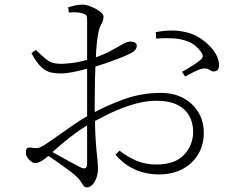

<svg xmlns="http://www.w3.org/2000/svg" viewBox="-20 -782 1040 831"><path d="M666 -27Q635 -27 602.5 -35Q570 -43 539 -61.5Q508 -80 480 -112L497 -130Q529 -105 568 -87.5Q607 -70 657 -70Q737 -70 776.5 -112Q816 -154 816 -212Q816 -251 798.5 -281.5Q781 -312 746 -329Q711 -346 657 -346Q610 -346 559 -331Q508 -316 459 -293Q423 -276 391 -258Q391 -237 392 -219Q394 -169 397 -137.5Q400 -106 402 -87Q404 -68 404 -52Q404 -31 397.5 -12.5Q391 6 380 17.5Q369 29 356 29Q347 29 341 21Q335 13 327 0.5Q319 -12 302 -26Q292 -35 269 -51.5Q246 -68 221 -86Q204 -98 189 -107Q168 -89 156 -83Q142 -76 133 -76Q126 -76 119.5 -80Q113 -84 106 -91Q98 -99 95 -106.5Q92 -114 92 -122Q92 -135 96.5 -140Q101 -145 115 -143Q137 -139 148 -142.5Q159 -146 172 -154Q192 -167 224.5 -190Q257 -213 294 -239Q327 -262 357 -279V-484Q348 -482 339 -480Q313 -473 287.5 -468.5Q262 -464 244 -464Q223 -464 202 -468Q181 -472 160 -490.5Q139 -509 116 -552L135 -566Q162 -540 178 -527Q194 -514 210.5 -509.5Q227 -505 254 -506Q270 -507 289.5 -509Q309 -511 333 -517Q344 -519 357 -523V-697Q357 -711 353 -716Q349 -721 338 -724Q325 -728 311 -728.5Q297 -729 278 -728L275 -750Q289 -755 305.5 -758.5Q322 -762 337 -762Q353 -762 374 -753.5Q395 -745 411.5 -733Q428 -721 428 -710Q428 -694 419.5 -679.5Q411 -665 406 -642Q402 -624 399 -593Q396 -567 395 -534Q434 -548 461 -563Q491 -579 510.5 -590.5Q530 -602 543 -602Q550 -602 555.5 -601Q561 -600 564.5 -597.5Q568 -595 570 -592Q572 -589 572 -584Q572 -564 543 -550Q523 -540 494.5 -529Q466 -518 437 -508Q413 -500 393 -494Q392 -467 391 -437Q390 -392 390 -346Q390 -320 390 -297Q448 -327 512 -351Q591 -380 676 -380Q731 -380 772.5 -358Q814 -336 838 -297Q862 -258 862 -206Q862 -156 838.5 -115.5Q815 -75 771 -51Q727 -27 666 -27ZM913 -474Q902 -471 895 -475Q888 -479 879.5 -483.5Q871 -488 853 -484Q842 -482 819 -470.5Q796 -459 781 -451L768 -471Q779 -477 795.5 -487Q812 -497 827.5 -507.5Q843 -518 850 -525Q858 -533 857.5 -540.5Q857 -548 849 -559Q827 -589 796 -601.5Q765 -614 729 -616Q693 -618 656 -615L654 -643Q694 -650 723.5 -650Q753 -650 783 -643Q818 -636 850.5 -614Q883 -592 904.5 -563Q926 -534 928 -505Q929 -494 925.5 -485Q922 -476 913 -474ZM207 -124Q219 -117 232 -110Q257 -96 282.5 -82Q308 -68 328 -58Q345 -50 351 -55Q357 -60 357 -75V-239Q334 -225 310 -208Q280 -186 252 -163Q229 -143 207 -124Z"/></svg>

Font: Noto Serif HK ExtraLight ExtraLight
Style: Regular
Weight: 250
Version: Version 2.003-H1;hotconv 1.1.1;makeotfexe 2.6.0